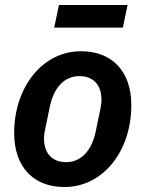

<svg xmlns="http://www.w3.org/2000/svg" viewBox="-20 -740 585 772"><path d="M198 -629H474L493 -720H217ZM239 12C395 12 508 -133 508 -317C508 -456 428 -534 306 -534C150 -534 37 -389 37 -205C37 -66 117 12 239 12ZM246 -88C188 -88 157 -126 157 -182C157 -196 159 -209 161 -217L179 -305C195 -389 240 -434 299 -434C357 -434 388 -396 388 -340C388 -326 386 -314 384 -304L366 -217C350 -133 305 -88 246 -88Z"/></svg>

Font: Braiins Sans SemiBold
Style: Italic
Weight: 600
Italic angle: -11.31°
Designer: Mike Abbink, Paul van der Laan, Pieter van Rosmalen, Jiri Chlebus, Lubos Buracinsky
Foundry: Bold Monday, Sudetype
Version: Version 1.000;hotconv 1.0.109;makeotfexe 2.5.65596